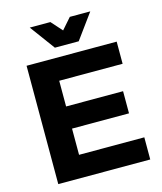

<svg xmlns="http://www.w3.org/2000/svg" viewBox="-130 -1001 928 1097"><g transform="rotate(-15 333.5 -453.0)"><path d="M77 -700H610V-569H235V-417H572V-286H235V-131H621V0H77ZM388 -906H509L401 -758H260L151 -906H273L331 -841Z"/></g></svg>

Font: Argentum Sans SemiBold
Style: Regular
Weight: 600
Designer: Julieta Ulanovsky (Modified by Cristiano Sobral)
Foundry: Julieta Ulanovsky
Version: Version 5.001;November 22, 2018;FontCreator 11.5.0.2425 64-b